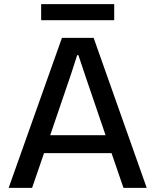

<svg xmlns="http://www.w3.org/2000/svg" viewBox="-20 -913 756 933"><path d="M22 0 281 -729H435L693 0H580L522 -169H194L136 0ZM180 -815V-893H535V-815ZM224 -256H493L392 -552L361 -645H355L325 -552Z"/></svg>

Font: Mona Sans Medium
Style: Regular
Weight: 500
Designer: Deni Anggara
Foundry: GitHub
Version: Version 2.000;Glyphs 3.2.3 (3260)